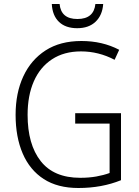

<svg xmlns="http://www.w3.org/2000/svg" viewBox="-20 -996 694 960"><path d="M356 -430H585V-95Q489 -56 372 -56Q268 -56 198.5 -101Q129 -146 93.5 -228.5Q58 -311 58 -422Q58 -531 96.5 -614Q135 -697 208 -744Q281 -791 387 -791Q492 -791 576 -747L553 -697Q473 -739 385 -739Q300 -739 240 -699.5Q180 -660 149 -589Q118 -518 118 -422Q118 -274 183.5 -190.5Q249 -107 381 -107Q425 -107 461.5 -113.5Q498 -120 528 -131V-378H356ZM496 -976Q492 -920 458 -887.5Q424 -855 366 -855Q308 -855 275 -886.5Q242 -918 239 -976H278Q285 -901 367 -901Q449 -901 457 -976Z"/></svg>

Font: Noto Sans Malayalam UI SemiCondensed Light
Style: Regular
Weight: 300
Width: 4
Designer: Jelle Bosma - Monotype Design Team
Foundry: Monotype Imaging Inc.
Version: Version 2.104; ttfautohint (v1.8.4.7-5d5b)